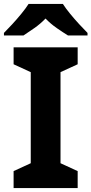

<svg xmlns="http://www.w3.org/2000/svg" viewBox="-37 -954 464 974"><path d="M357 0H32V-86L119 -126V-588L32 -628V-714H357V-628L270 -588V-126L357 -86ZM282 -934Q296 -912 318.5 -884.5Q341 -857 365 -831Q389 -805 407 -787V-774H308Q282 -790 251 -811.5Q220 -833 194 -860Q168 -833 138 -812Q108 -791 82 -774H-17V-787Q2 -806 25.5 -831.5Q49 -857 71.5 -884.5Q94 -912 108 -934Z"/></svg>

Font: Noto Sans Hanifi Rohingya
Style: Bold
Weight: 700
Designer: Monotype Design Team and DaltonMaag
Foundry: Google LLC
Version: Version 2.102; ttfautohint (v1.8.4.7-5d5b)